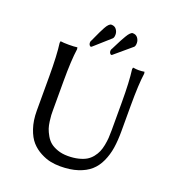

<svg xmlns="http://www.w3.org/2000/svg" viewBox="-152 -961 996 1096"><g transform="rotate(20 346.0 -413.0)"><path d="M543.9 -444.8Q543.9 -572.8 534.2 -644L536.1 -654.8Q554.7 -651.9 570.8 -651.9Q587.9 -651.9 606 -654.8L607.9 -644Q598.1 -577.6 598.1 -444.8V-291Q598.1 -233.9 591.1 -188.7Q584 -143.6 565.9 -104Q547.9 -64.5 518.6 -38.6Q489.3 -12.7 443.6 2.2Q397.9 17.1 336.9 17.1Q306.6 17.1 277.8 11.2Q249 5.4 216.6 -11.7Q184.1 -28.8 159.9 -55.7Q135.7 -82.5 119.9 -129.2Q104 -175.8 104 -235.8V-444.8Q104 -572.8 94.2 -644L96.2 -654.8Q114.3 -651.9 147 -651.9Q180.2 -651.9 198.2 -654.8L200.2 -644Q189.9 -574.2 189.9 -444.8V-269Q189.9 -252 190.4 -240.2Q190.9 -228.5 194.1 -204.1Q197.3 -179.7 203.1 -162.1Q209 -144.5 221.4 -122.6Q233.9 -100.6 251 -86.7Q268.1 -72.8 295.7 -63Q323.2 -53.2 357.9 -53.2Q393.1 -53.2 421.4 -60.1Q449.7 -66.9 468.8 -78.1Q487.8 -89.4 502 -107.2Q516.1 -125 523.9 -143.1Q531.7 -161.1 536.4 -185.3Q541 -209.5 542.5 -230Q543.9 -250.5 543.9 -276.9ZM508.8 -793.9Q508.8 -775.9 502 -769L402.8 -685.1Q397.9 -680.2 395 -680.2Q390.6 -680.2 386.2 -686Q381.8 -691.9 381.8 -700.2Q381.8 -707.5 386.2 -714.8V-713.9Q389.6 -720.2 400.1 -741.5Q410.6 -762.7 417.7 -775.9Q424.8 -789.1 434.6 -805.7Q444.3 -822.3 452.9 -830.6Q461.4 -838.9 467.8 -838.9Q487.8 -838.9 498.3 -824.7Q508.8 -810.5 508.8 -793.9ZM377.9 -797.9Q377.9 -779.8 371.1 -772.9L276.9 -689Q272 -684.1 269 -684.1Q264.6 -684.1 260.3 -689.9Q255.9 -695.8 255.9 -704.1Q255.9 -712.9 259.8 -719.2V-717.8Q263.7 -726.1 272.2 -744.9Q280.8 -763.7 287.8 -778.6Q294.9 -793.5 303.5 -809.3Q312 -825.2 320.6 -834Q329.1 -842.8 336.9 -842.8Q356.9 -842.8 367.4 -828.6Q377.9 -814.5 377.9 -797.9Z"/></g></svg>

Font: Linear Smooth Low Contrast
Style: Regular
Weight: 500
Designer: Philipp H. Poll, Flanker
Foundry: Philipp H. Poll, reworked by Flanker
Version: Version 1.010 | FøM Fix